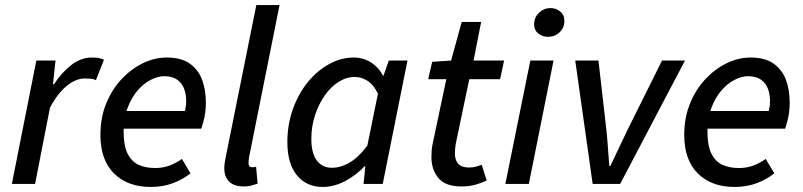

<svg xmlns="http://www.w3.org/2000/svg" viewBox="-20 -729 3181 761"><path d="M27 0 124 -489H200L190 -395H194Q223 -440 261.5 -470.5Q300 -501 344 -501Q359 -501 371 -499Q383 -497 392 -492L360 -411Q352 -416 340.5 -417Q329 -418 316 -418Q281 -418 245 -389Q209 -360 178 -302L119 0Z M577 12Q486 12 432 -41.5Q378 -95 378 -194Q378 -263 401 -319Q424 -375 462 -415.5Q500 -456 546.5 -478.5Q593 -501 641 -501Q698 -501 732 -477Q766 -453 781 -413Q796 -373 796 -322Q796 -301 793.5 -282.5Q791 -264 786.5 -248Q782 -232 778 -219H446L454 -289H713Q716 -301 717 -309Q718 -317 718 -328Q718 -354 710 -376.5Q702 -399 682.5 -413Q663 -427 631 -427Q606 -427 577.5 -412.5Q549 -398 525 -370Q501 -342 485.5 -301Q470 -260 470 -209Q470 -151 486 -119.5Q502 -88 530 -75.5Q558 -63 595 -63Q626 -63 652.5 -73Q679 -83 701 -99L735 -42Q705 -18 665.5 -3Q626 12 577 12Z M948 10Q907 10 888 -9.5Q869 -29 869 -62Q869 -72 870.5 -83Q872 -94 875 -108L996 -709H1088L967 -105Q966 -97 965.5 -92Q965 -87 965 -82Q965 -66 980 -66Q983 -66 986 -66.5Q989 -67 995 -68L1001 -1Q989 3 976 6.5Q963 10 948 10Z M1259 12Q1195 12 1157 -34Q1119 -80 1119 -166Q1119 -236 1141 -297Q1163 -358 1200 -403.5Q1237 -449 1284.5 -475Q1332 -501 1382 -501Q1420 -501 1450.5 -481.5Q1481 -462 1498 -429H1500L1521 -489H1595L1497 0H1421L1428 -70H1425Q1390 -33 1346.5 -10.5Q1303 12 1259 12ZM1295 -64Q1331 -64 1367 -85.5Q1403 -107 1436 -152L1478 -358Q1460 -394 1436 -409Q1412 -424 1387 -424Q1353 -424 1322 -404.5Q1291 -385 1267 -350.5Q1243 -316 1228.5 -272Q1214 -228 1214 -179Q1214 -121 1236 -92.5Q1258 -64 1295 -64Z M1809 10Q1745 10 1717.5 -23.5Q1690 -57 1690 -106Q1690 -119 1691 -132.5Q1692 -146 1695 -160L1749 -415H1677L1693 -484L1768 -489L1810 -642H1887L1857 -489H1978L1962 -415H1840L1786 -157Q1785 -148 1784 -139.5Q1783 -131 1783 -121Q1783 -94 1796.5 -79.5Q1810 -65 1839 -65Q1854 -65 1866.5 -68.5Q1879 -72 1889 -76L1909 -14Q1892 -5 1866.5 2.5Q1841 10 1809 10Z M1983 0 2082 -489H2174L2076 0ZM2152 -583Q2131 -583 2114 -596Q2097 -609 2097 -633Q2097 -660 2116.5 -678.5Q2136 -697 2162 -697Q2184 -697 2200.5 -683.5Q2217 -670 2217 -646Q2217 -619 2198 -601Q2179 -583 2152 -583Z M2329 0 2260 -489H2352L2383 -218Q2387 -182 2389.5 -144.5Q2392 -107 2395 -71H2399Q2416 -108 2434 -144.5Q2452 -181 2469 -218L2604 -489H2695L2438 0Z M2891 12Q2800 12 2746 -41.5Q2692 -95 2692 -194Q2692 -263 2715 -319Q2738 -375 2776 -415.5Q2814 -456 2860.5 -478.5Q2907 -501 2955 -501Q3012 -501 3046 -477Q3080 -453 3095 -413Q3110 -373 3110 -322Q3110 -301 3107.5 -282.5Q3105 -264 3100.5 -248Q3096 -232 3092 -219H2760L2768 -289H3027Q3030 -301 3031 -309Q3032 -317 3032 -328Q3032 -354 3024 -376.5Q3016 -399 2996.5 -413Q2977 -427 2945 -427Q2920 -427 2891.5 -412.5Q2863 -398 2839 -370Q2815 -342 2799.5 -301Q2784 -260 2784 -209Q2784 -151 2800 -119.5Q2816 -88 2844 -75.5Q2872 -63 2909 -63Q2940 -63 2966.5 -73Q2993 -83 3015 -99L3049 -42Q3019 -18 2979.5 -3Q2940 12 2891 12Z"/></svg>

Font: Source Sans 3 ExtraLight Medium
Style: Italic
Weight: 500
Italic angle: -11°
Version: Version 3.052;hotconv 1.1.0;makeotfexe 2.6.0